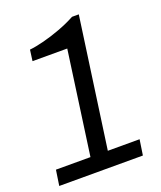

<svg xmlns="http://www.w3.org/2000/svg" viewBox="-129 -769 714 852"><g transform="rotate(-20 228.0 -343.0)"><path d="M3 0 14 -73H177L245 -561H81L88 -613Q117 -616 156 -626Q195 -636 236.5 -651.5Q278 -667 313 -686H345L259 -73H409L398 0Z"/></g></svg>

Font: Archivo Narrow
Style: Italic
Weight: 400
Italic angle: -8°
Designer: Hector Gatti
Foundry: Omnibus-Type
Version: Version 3.002